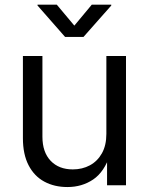

<svg xmlns="http://www.w3.org/2000/svg" viewBox="-20 -774 622 802"><path d="M261.7 7.3Q207 7.3 165 -15.4Q123 -38.1 99.4 -83.7Q75.7 -129.4 75.7 -196.8V-540H157.2V-203.1Q157.2 -138.7 191.4 -102.5Q225.6 -66.4 284.2 -66.4Q323.7 -66.4 355.5 -83.5Q387.2 -100.6 405.8 -133.8Q424.3 -167 424.3 -214.8V-540H506.3V0H427.2V-129.9H440.4Q416 -55.7 369.1 -24.2Q322.3 7.3 261.7 7.3ZM217.3 -754.4 290.5 -667 363.3 -754.4H444.8V-751L328.6 -619.6H252L136.7 -751V-754.4Z"/></svg>

Font: V-Inter
Style: Regular-375
Weight: 375
Designer: Rasmus Andersson
Foundry: rsms
Version: Version 4.000;git-4146feb